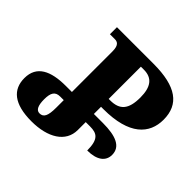

<svg xmlns="http://www.w3.org/2000/svg" viewBox="-176 -900 1100 1100"><g transform="rotate(45 373.5 -350.0)"><path d="M215 14C347 14 438 -41 438 -139V-203H473C529 -203 559 -185 559 -94C637 -94 678 -126 678 -177C678 -243 617 -269 511 -269H438V-327H457C666 -327 744 -414 744 -528C744 -652 661 -714 476 -714H180V-657H219C239 -657 260 -650 260 -598V-269H211C89 -269 11 -232 11 -133C11 -41 73 14 215 14ZM437 -390V-651H461C528 -651 560 -610 560 -524C560 -428 526 -390 449 -390ZM215 -51C188 -51 177 -80 177 -127C177 -179 191 -203 231 -203H260V-142C260 -75 247 -51 215 -51Z"/></g></svg>

Font: Noto Serif Georgian Condensed Black
Style: Regular
Weight: 900
Width: 3
Designer: Monotype Design Team, Akaki Razmadze
Foundry: Google LLC
Version: Version 2.003